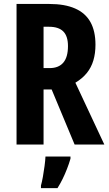

<svg xmlns="http://www.w3.org/2000/svg" viewBox="-20 -734 552 975"><path d="M230 -713.9Q309.1 -713.9 361.3 -690.9Q413.6 -668 439.2 -622.1Q464.8 -576.2 464.8 -506.8Q464.8 -462.9 454.1 -427Q443.4 -391.1 420.7 -363Q397.9 -335 362.8 -314L509.8 0H358.9L242.2 -279.8H201.2V0H64V-713.9ZM229 -598.1H201.2V-388.2H231.9Q277.8 -388.2 301.5 -416Q325.2 -443.8 325.2 -500Q325.2 -550.3 301.5 -574.2Q277.8 -598.1 229 -598.1ZM337.9 61V71.8Q330.6 97.2 320.3 123.5Q310.1 149.9 297.9 174.8Q285.6 199.7 272 221.2H188V208Q192.9 190.9 197.8 163.8Q202.6 136.7 206.3 108.9Q210 81.1 210.9 61Z"/></svg>

Font: Open Sans Condensed
Style: Regular
Weight: 400
Width: 3
Designer: Monotype Design Team
Foundry: Monotype Imaging Inc.
Version: Version 3.000